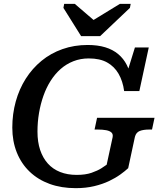

<svg xmlns="http://www.w3.org/2000/svg" viewBox="-20 -962 839 999"><path d="M402 -774H501L656 -921L660 -942H604L429 -835L496 -833L369 -942H314L310 -921ZM175 -277Q175 -327 183 -374Q191 -421 206 -463.5Q221 -506 243.5 -541.5Q266 -577 295.5 -603Q325 -629 362 -643.5Q399 -658 442 -658Q500 -658 537.5 -637Q575 -616 597 -578Q619 -540 626 -488H705L754 -715H682L634 -560L663 -547Q657 -590 640 -623.5Q623 -657 595 -680.5Q567 -704 527.5 -716Q488 -728 436 -728Q366 -728 305 -706.5Q244 -685 196 -645.5Q148 -606 114 -552.5Q80 -499 62 -434Q44 -369 44 -298Q44 -227 67.5 -168.5Q91 -110 134.5 -68.5Q178 -27 238.5 -5Q299 17 374 17Q427 17 470.5 6.5Q514 -4 547.5 -20Q581 -36 606 -54Q631 -72 647 -87L682 -250Q688 -273 707 -280.5Q726 -288 757 -288H771L784 -349H485L472 -288H488Q514 -288 532.5 -284.5Q551 -281 560 -272.5Q569 -264 566 -248L535 -105Q527 -99 507.5 -86.5Q488 -74 456.5 -63Q425 -52 379 -52Q331 -52 293 -67Q255 -82 229 -111Q203 -140 189 -181.5Q175 -223 175 -277Z"/></svg>

Font: Roboto Serif Medium
Style: Italic
Weight: 500
Italic angle: -10°
Designer: Greg Gazdowicz
Foundry: Commercial Type
Version: Version 1.008